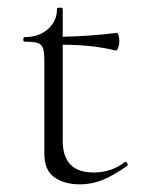

<svg xmlns="http://www.w3.org/2000/svg" viewBox="-20 -470 379 502"><path d="M308 -47Q311 -47 313 -42.5Q315 -38 312 -36Q275 -10 247 1Q219 12 189 12Q148 12 122 -6.5Q96 -25 96 -68V-306Q96 -333 92.5 -343.5Q89 -354 79 -357.5Q69 -361 44 -361Q41 -361 41 -367Q41 -373 44 -373Q82 -373 105.5 -394Q129 -415 129 -447Q129 -450 137 -450Q144 -450 144 -447V-374Q212 -375 285 -384Q288 -384 290 -377.5Q292 -371 292 -361Q292 -353 289 -345Q286 -337 282 -338Q222 -353 144 -353V-102Q144 -19 225 -19Q271 -19 306 -46Z"/></svg>

Font: Cormorant Garamond Light
Style: Regular
Weight: 300
Designer: Christian Thalmann (Catharsis Fonts)
Version: Version 3.000